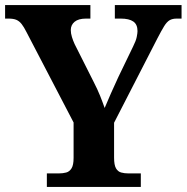

<svg xmlns="http://www.w3.org/2000/svg" viewBox="-20 -734 733 754"><path d="M164 0V-53H211Q227 -53 240 -56.5Q253 -60 261 -73Q269 -86 269 -114V-253L84 -608Q74 -628 65 -639.5Q56 -651 44.5 -656Q33 -661 13 -661H0V-714H335V-661H318Q288 -661 273 -648.5Q258 -636 258 -616Q258 -603 262.5 -588.5Q267 -574 273 -561L347 -414Q363 -383 373 -358Q383 -333 391 -310Q402 -336 415.5 -367Q429 -398 445 -432L503 -552Q514 -574 517 -589Q520 -604 520 -612Q520 -638 503.5 -649.5Q487 -661 454 -661H431V-714H693V-661H674Q657 -661 646 -654.5Q635 -648 624.5 -631Q614 -614 598 -583L428 -252V-115Q428 -86 435.5 -73Q443 -60 456 -56.5Q469 -53 484 -53H533V0Z"/></svg>

Font: Noto Serif Gujarati
Style: Regular
Weight: 400
Designer: Universal Thirst, Indian Type Foundry and the Monotype Design Team
Foundry: Monotype Imaging Inc.
Version: Version 2.102